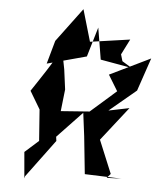

<svg xmlns="http://www.w3.org/2000/svg" viewBox="-66 -1071 970 1174"><g transform="rotate(5 418.5 -484.0)"><path d="M629 0 652 -26 568 -229 731 -437 604 -411 768 -548 837 -751 588 -630 647 -533 490 -395 314 -382 329 -516 313 -638 290 -756 206 -622C178 -578 148 -534 119 -490L184 -381L198 -189L114 -114L128 47L131 34L303 -198L291 -287L298 -222L452 -384L470 -242L494 -11L719 -3ZM651 -760 699 -855 455 -820 398 -1015 243 -807 203 -664 444 -729 498 -911 530 -717 722 -683 663 -719Z"/></g></svg>

Font: Asimov Silicon
Style: Regular
Weight: 400
Designer: Google
Version: Version 2.000980; 2014